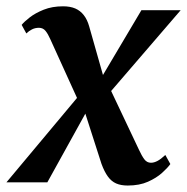

<svg xmlns="http://www.w3.org/2000/svg" viewBox="-47 -564 579 594"><path d="M348 10Q327 10 312.2 3.5Q297.5 -3 286.8 -17.8Q276 -32.5 267 -57L203 -256L237 -248.5L99.5 0H-27L218 -293L206.5 -227.5L108.5 -443Q101.5 -459 93.8 -468.5Q86 -478 73.5 -478Q61.5 -478 51.8 -473Q42 -468 34.5 -460.5L20 -487Q27.5 -496.5 44.8 -510Q62 -523.5 88.2 -534Q114.5 -544.5 148 -544.5Q170 -544.5 185.8 -537.8Q201.5 -531 212.2 -517.2Q223 -503.5 229 -482L282.5 -293.5L250.5 -296.5L390.5 -532.5H512L268.5 -249.5L281 -316L383 -100.5Q391.5 -82 399.5 -71.2Q407.5 -60.5 420 -60.5Q429.5 -60.5 440 -66Q450.5 -71.5 464.5 -84.5L480 -56.5Q471.5 -44.5 454.2 -29Q437 -13.5 410.8 -1.8Q384.5 10 348 10Z"/></svg>

Font: Merriweather 72pt SemiBold
Style: Italic
Weight: 600
Italic angle: -7.8°
Version: Version 2.101